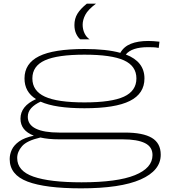

<svg xmlns="http://www.w3.org/2000/svg" viewBox="-20 -810 927 1050"><path d="M423 220Q228 220 130.5 183Q33 146 33 60Q33 34 44.5 9Q56 -16 84.5 -36.5Q113 -57 165 -68Q92 -96 92 -161Q92 -230 177 -268Q114 -307 114 -381Q114 -463 193.5 -502.5Q273 -542 442 -542Q563 -542 638 -521Q657 -555 695.5 -570.5Q734 -586 791 -586Q815 -586 852 -582L848 -548Q832 -551 818 -551.5Q804 -552 789 -552Q701 -552 668 -512Q770 -473 770 -381Q770 -298 690 -258Q610 -218 442 -218Q282 -218 202 -254Q169 -239 150.5 -218.5Q132 -198 132 -171Q132 -128 176 -106.5Q220 -85 304 -85H663Q762 -85 810.5 -56Q859 -27 859 36Q859 123 749 171.5Q639 220 423 220ZM442 -250Q590 -250 658 -281.5Q726 -313 726 -381Q726 -449 658 -480Q590 -511 442 -511Q294 -511 225.5 -480Q157 -449 157 -381Q157 -313 225.5 -281.5Q294 -250 442 -250ZM74 54Q74 125 163 156Q252 187 426 187Q621 187 717.5 148Q814 109 814 38Q814 -7 772.5 -27.5Q731 -48 651 -48H304Q244 -48 201 -58Q127 -41 100.5 -10.5Q74 20 74 54ZM470 -595H419Q406 -605 396.5 -625.5Q387 -646 387 -673Q387 -708 403.5 -735Q420 -762 455 -790H505Q461 -757 446.5 -729Q432 -701 432 -675Q432 -650 442 -628.5Q452 -607 470 -595Z"/></svg>

Font: Georama ExtraExtended ExtraLight
Style: Regular
Weight: 200
Width: 8
Designer: Jean-Baptiste Levee
Foundry: Production Type
Version: Version 1.000